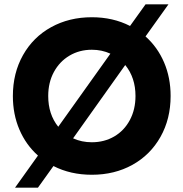

<svg xmlns="http://www.w3.org/2000/svg" viewBox="-20 -790 841 880"><path d="M225 -29 154 70H49L154 -77Q99 -126 69 -196Q39 -266 39 -350Q39 -455 85.5 -537.5Q132 -620 214.5 -665.5Q297 -711 401 -711Q498 -711 576 -671L647 -770H752L647 -623Q702 -574 732 -504Q762 -434 762 -350Q762 -245 715.5 -162.5Q669 -80 587 -34.5Q505 11 401 11Q303 11 225 -29ZM601 -350Q601 -434 554 -492L315 -156Q354 -138 401 -138Q458 -138 503.5 -164.5Q549 -191 575 -239.5Q601 -288 601 -350ZM247 -209 486 -544Q447 -562 401 -562Q344 -562 298.5 -535Q253 -508 227 -460Q201 -412 201 -350Q201 -266 247 -209Z"/></svg>

Font: Chess Sans
Style: Bold
Weight: 700
Designer: Wolf Bōese
Foundry: Wolf Bōese
Version: Version 7.223